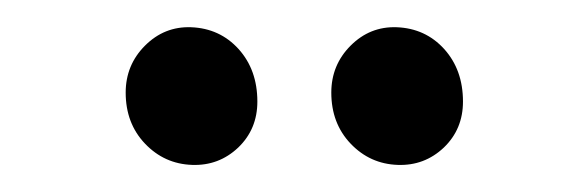

<svg xmlns="http://www.w3.org/2000/svg" viewBox="-20 -898 432 141"><path d="M169 -823.4Q169 -803.1 154.9 -789.6Q140.7 -776.2 121.1 -776.9Q100.7 -777.6 86.5 -792.5Q72.3 -807.4 72.3 -830Q72.3 -850.3 86.5 -864.5Q100.7 -878.7 120.3 -878Q141.4 -877.2 155.2 -862Q169 -846.7 169 -823.4ZM320 -823.4Q320 -803.1 305.9 -789.6Q291.7 -776.2 272.1 -776.9Q251.7 -777.6 237.5 -792.5Q223.3 -807.4 223.3 -830Q223.3 -850.3 237.5 -864.5Q251.7 -878.7 271.3 -878Q292.4 -877.2 306.2 -862Q320 -846.7 320 -823.4Z"/></svg>

Font: Girassol
Style: Regular
Weight: 400
Width: 3
Designer: Liam Spradlin
Version: Version 1.004